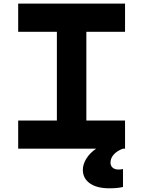

<svg xmlns="http://www.w3.org/2000/svg" viewBox="-20 -820 790 1059"><path d="M80.3 -155.3H293.7V-644.7H80.3V-800H669.7V-644.7H456.3V-155.3H669.7V0H80.3ZM437 116.7Q437 85.7 456.5 54.5Q476 23.3 510.3 0L582.7 -3.3L658.4 0Q626.3 11.4 607.9 31.8Q589.5 52.2 589.5 76.9Q589.5 94.3 601.2 104.6Q612.9 115 632.9 115Q647.7 115 658.4 112.3V211.3Q629.1 218.6 582.7 218.6Q514.5 218.6 475.7 191.3Q437 164 437 116.7Z"/></svg>

Font: Martian Mono sWd Rg
Style: Regular
Weight: 400
Width: 6
Monospace: yes
Designer: Roman Shamin
Foundry: Evil Martians
Version: Version 1.000